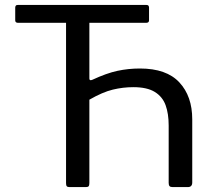

<svg xmlns="http://www.w3.org/2000/svg" viewBox="-20 -762 840 782"><path d="M683 0Q674 0 670.5 -4Q667 -8 667 -17V-251Q667 -299 654.5 -333.5Q642 -368 610.5 -387.5Q579 -407 523 -407Q481 -407 439.5 -397Q398 -387 344 -356V-442Q344 -432 356 -437Q414 -464 458.5 -473.5Q503 -483 550 -483Q658 -483 710.5 -426.5Q763 -370 763 -276V-19Q763 0 745 0ZM263 0Q255 0 252 -3.5Q249 -7 249 -16V-721Q249 -734 253.5 -738Q258 -742 270 -742H326Q337 -742 340.5 -738.5Q344 -735 344 -724V-17Q344 -7 341 -3.5Q338 0 330 0ZM54 -669Q42 -669 42 -679V-731Q42 -736 44.5 -739Q47 -742 54 -742H575Q582 -742 584.5 -739Q587 -736 587 -731V-679Q587 -669 575 -669Z"/></svg>

Font: Libre Franklin
Style: Regular
Weight: 400
Designer: Pablo Impallari, Rodrigo Fuenzalida, Nhung Nguyen
Foundry: Impallari Type
Version: Version 3.000